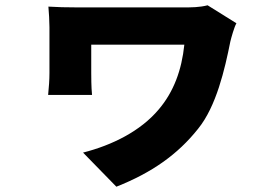

<svg xmlns="http://www.w3.org/2000/svg" viewBox="-20 -591 1040 726"><path d="M765 -571C734 -563 704 -563 671 -563H273C234 -563 191 -564 163 -566C165 -543 167 -511 167 -488V-315C167 -290 165 -261 162 -232H328C325 -262 325 -303 325 -315V-422H677C667 -326 637 -244 580 -177C511 -95 404 -42 294 -14L420 115C554 62 652 -7 729 -104C798 -189 830 -329 851 -434C854 -447 866 -490 874 -503Z"/></svg>

Font: Noto Sans CJK JP Black
Style: Regular
Weight: 900
Designer: Ryoko NISHIZUKA (kana & ideographs); Paul D. Hunt (Latin, Greek & Cyrillic); Wenlong ZHANG (bopomofo); Sandoll Communica
Foundry: Adobe Systems Incorporated
Version: Version 1.004;PS 1.004;hotconv 1.0.82;makeotf.lib2.5.63406